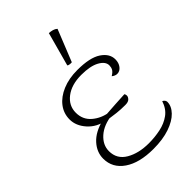

<svg xmlns="http://www.w3.org/2000/svg" viewBox="-224 -823 922 922"><g transform="rotate(-45 237.5 -361.5)"><path d="M253 13Q158 13 103.5 -24.5Q49 -62 49 -125Q49 -169 81.5 -205Q114 -241 177 -257L188 -245Q135 -254 101.5 -291.5Q68 -329 68 -372Q68 -413 92.5 -445Q117 -477 161 -495.5Q205 -514 262 -514Q347 -514 387.5 -487Q428 -460 428 -421Q428 -397 415.5 -381Q403 -365 385 -365Q378 -365 371 -368Q364 -371 358 -376Q376 -387 381.5 -397.5Q387 -408 387 -421Q387 -447 353.5 -465.5Q320 -484 259 -484Q193 -484 152.5 -453Q112 -422 112 -374Q112 -327 146 -298Q180 -269 227 -262L228 -244Q166 -237 130 -205Q94 -173 94 -131Q94 -77 141 -49.5Q188 -22 257 -22Q297 -22 335.5 -30Q374 -38 403 -59Q432 -80 445 -120Q453 -116 456.5 -110.5Q460 -105 460 -100Q460 -71 435 -45Q410 -19 363.5 -3Q317 13 253 13ZM307 -232Q275 -232 249.5 -235Q224 -238 205 -241L208 -264Q244 -267 276 -268.5Q308 -270 340 -272Q344 -266 344 -259Q344 -250 335.5 -241Q327 -232 307 -232ZM270 -559Q265 -558 256 -559Q247 -560 244 -564L291 -736Q304 -735 315 -732Q326 -729 335 -721Z"/></g></svg>

Font: Arima ExtraLight
Style: Regular
Weight: 250
Designer: Joana Correia and Natanael Gama
Foundry: NDISCOVER
Version: Version 1.101;gftools[0.9.23]